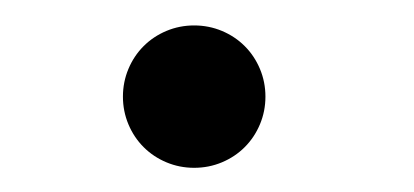

<svg xmlns="http://www.w3.org/2000/svg" viewBox="-20 -348 332 154"><path d="M78.6 -270.5Q78.6 -282.2 83 -292.7Q87.4 -303.2 95.2 -311Q103 -318.8 113.5 -323.2Q124 -327.6 135.7 -327.6Q147.5 -327.6 158 -323.2Q168.5 -318.8 176.3 -311Q184.1 -303.2 188.5 -292.7Q192.9 -282.2 192.9 -270.5Q192.9 -258.8 188.5 -248.3Q184.1 -237.8 176.3 -230Q168.5 -222.2 158 -217.8Q147.5 -213.4 135.7 -213.4Q124 -213.4 113.5 -217.8Q103 -222.2 95.2 -230Q87.4 -237.8 83 -248.3Q78.6 -258.8 78.6 -270.5Z"/></svg>

Font: Proza Libre
Style: Light
Weight: 300
Designer: Jasper de Waard
Foundry: Jasper de Waard
Version: Version 1.000; ttfautohint (v1.4.1.8-43bc)